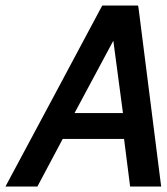

<svg xmlns="http://www.w3.org/2000/svg" viewBox="-28 -678 606 698"><path d="M243 -267H419L384 -530ZM108 0H-8L2 -19Q87 -177 171 -334.5Q255 -492 340 -651L344 -658H474L476 -646Q496 -488 516 -330.5Q536 -173 556 -15L558 0H445L423 -173H200Z"/></svg>

Font: Codetta
Style: Bold Italic
Weight: 700
Italic angle: -11°
Designer: Ulrich Proeller
Foundry: PROSA GmbH
Version: Version 2.00;September 29, 2018;FontCreator 11.5.0.2427 64-b